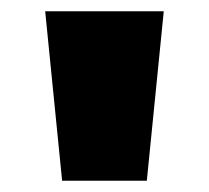

<svg xmlns="http://www.w3.org/2000/svg" viewBox="-20 -790 370 340"><path d="M90 -470 60 -770H270L240 -470Z"/></svg>

Font: M PLUS 2 Thin Black
Style: Regular
Weight: 900
Version: Version 1.001